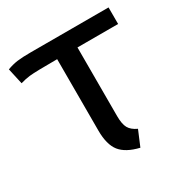

<svg xmlns="http://www.w3.org/2000/svg" viewBox="-136 -634 726 753"><g transform="rotate(-30 227.0 -257.5)"><path d="M288 12Q229 -2 204 -33.5Q179 -65 179 -129V-452Q80 -452 54 -449Q35 -447 11 -440L-5 -512Q19 -521 41.5 -524Q64 -527 102 -527H455V-452H271V-141Q271 -105 281 -87Q291 -69 317 -57Z"/></g></svg>

Font: Trujillo
Style: Regular
Weight: 400
Designer: Fira Sans original fonts by bBox Type GmbH, Carrois Corporate GbR, & Edenspiekermann AG / Changes by Cristiano Sobral
Foundry: Fira Sans original fonts by bBox Type GmbH, Carrois Corporate GbR, & Edenspiekermann AG / Changes by Cristiano Sobral
Version: Version 4.301;October 17, 2021;FontCreator 14.0.0.2814 64-bi